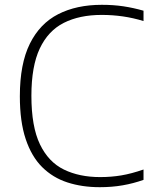

<svg xmlns="http://www.w3.org/2000/svg" viewBox="-20 -769 640 798"><path d="M394.5 9Q321 9 260.2 -10.8Q199.5 -30.5 155.2 -74.5Q111 -118.5 86.8 -191Q62.5 -263.5 62.5 -369Q62.5 -503.5 104 -587.2Q145.5 -671 221.8 -710Q298 -749 403 -749Q451 -749 492.8 -742.8Q534.5 -736.5 576.5 -724.5V-681.5Q534 -694.5 490.8 -700.8Q447.5 -707 402.5 -707Q310.5 -707 245.2 -674Q180 -641 145.2 -567.2Q110.5 -493.5 110.5 -371Q110.5 -243 146 -169.2Q181.5 -95.5 245.8 -64.2Q310 -33 396 -33Q442 -33 484 -40Q526 -47 576.5 -64.5V-21.5Q534.5 -6.5 490 1.2Q445.5 9 394.5 9Z"/></svg>

Font: Encode Sans SC SemiExpanded ExtraLight
Style: Regular
Weight: 250
Width: 6
Designer: Multiple Designers
Foundry: Impallari Type
Version: Version 3.002